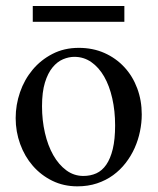

<svg xmlns="http://www.w3.org/2000/svg" viewBox="-20 -624 540 658"><path d="M465.8 -231.9Q465.8 -203.1 459.7 -173.6Q453.6 -144 441.4 -116.7Q429.2 -89.4 410.6 -65.4Q392.1 -41.5 367.7 -23.7Q343.3 -5.9 312.5 4.4Q281.7 14.6 245.1 14.6Q198.2 14.6 159.4 -4.4Q120.6 -23.4 92.5 -55.7Q64.5 -87.9 49.1 -130.4Q33.7 -172.9 33.7 -219.2Q33.7 -264.6 48.6 -307.9Q63.5 -351.1 91.6 -384.8Q119.6 -418.5 159.7 -439.2Q199.7 -460 250 -460Q298.3 -460 337.9 -442.4Q377.4 -424.8 406 -394Q434.6 -363.3 450.2 -321.5Q465.8 -279.8 465.8 -231.9ZM374.5 -194.3Q374.5 -244.1 364.7 -287.1Q355 -330.1 336.9 -361.6Q318.8 -393.1 293 -411.1Q267.1 -429.2 234.9 -429.2Q215.8 -429.2 196 -420.9Q176.3 -412.6 160.2 -393.1Q144 -373.5 134 -341.1Q124 -308.6 124 -259.8Q124 -211.9 134 -168.5Q144 -125 162.6 -92.3Q181.2 -59.6 207.3 -40.3Q233.4 -21 265.6 -21Q290 -21 310.1 -30Q330.1 -39.1 344.2 -59.6Q358.4 -80.1 366.5 -113.3Q374.5 -146.5 374.5 -194.3ZM92.3 -549.3V-603.5H406.2V-549.3Z"/></svg>

Font: Doulos SIL Am
Style: Regular
Weight: 400
Designer: Walt Agee, Victor Gaultney, Peter Martin, Debbi Hosken, Becca Hirsbrunner
Foundry: SIL International
Version: Version 5.000